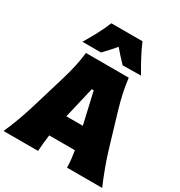

<svg xmlns="http://www.w3.org/2000/svg" viewBox="-251 -1302 1383 1474"><g transform="rotate(30 441.0 -565.0)"><path d="M-0.5 0Q29.8 -66.9 56.6 -141.1Q83.5 -215.3 103.5 -282.2L189.9 -568.8Q213.4 -647 227.3 -709.5Q241.2 -772 248 -835H627.4Q635.3 -768.6 648.7 -706.5Q662.1 -644.5 684.6 -568.8L770 -281.7Q791 -212.4 817.9 -139.6Q844.7 -66.9 874 0H562.5Q562 -36.1 557.9 -73Q553.7 -109.9 547.9 -146H320.3Q314.9 -108.9 311.3 -71.8Q307.6 -34.7 305.7 0ZM506.8 -338.9 442.9 -616.7H425.8L360.8 -338.9ZM539.6 -893.6Q513.7 -919.9 489.5 -947Q465.3 -974.1 441.9 -1001.5Q418.9 -974.6 395.3 -948.2Q371.6 -921.9 346.2 -896H181.6Q216.3 -954.1 248 -1013.2Q279.8 -1072.3 302.7 -1129.9H579.1Q603 -1072.3 634.8 -1013.2Q666.5 -954.1 700.7 -896Z"/></g></svg>

Font: Pinar Black
Style: Regular
Weight: 900
Designer: Amin Abedi
Version: Version 3.000